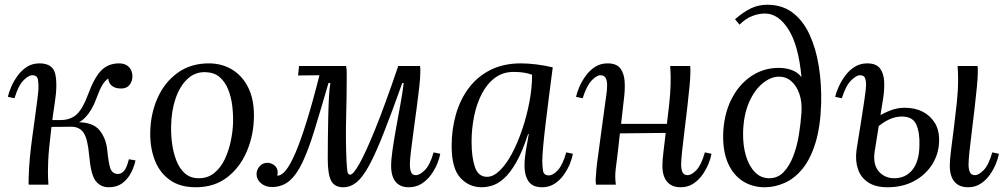

<svg xmlns="http://www.w3.org/2000/svg" viewBox="-20 -778 4240 809"><path d="M438 11Q404 11 383.5 -15Q363 -41 356 -120Q350 -191 333 -217.5Q316 -244 280 -244L173 -243L174 -272H307V-263Q372 -263 399.5 -229Q427 -195 432 -145Q437 -93 444.5 -70Q452 -47 474 -45Q490 -44 502 -57Q514 -70 523 -107L551 -102Q545 -74 531 -48Q517 -22 494.5 -5.5Q472 11 438 11ZM101 0Q100 -6 100.5 -15Q101 -24 101 -36Q102 -72 106 -114.5Q110 -157 116 -200.5Q122 -244 127.5 -284Q133 -324 137 -355.5Q141 -387 142 -403Q143 -423 140 -442Q137 -461 116 -461Q100 -461 78.5 -439Q57 -417 41 -364L13 -370Q17 -388 27 -411.5Q37 -435 53.5 -458Q70 -481 93 -496Q116 -511 146 -511Q202 -511 212.5 -467.5Q223 -424 211 -346Q202 -287 196.5 -240.5Q191 -194 187.5 -158.5Q184 -123 183 -97.5Q182 -72 182 -55Q182 -43 182.5 -29Q183 -15 184 0ZM233 -254V-272Q277 -272 303 -296Q329 -320 351 -380Q377 -451 406.5 -481Q436 -511 482 -511Q508 -511 523 -496Q538 -481 538 -456Q538 -436 526 -420.5Q514 -405 491 -405Q466 -405 452 -416Q438 -427 436 -447Q422 -438 411 -419.5Q400 -401 386 -363Q369 -315 340.5 -284.5Q312 -254 278 -254Z M860 -511Q914 -511 957 -485.5Q1000 -460 1025 -411Q1050 -362 1050 -292Q1050 -212 1021 -142.5Q992 -73 937.5 -31Q883 11 805 11Q739 11 696.5 -19Q654 -49 633.5 -100Q613 -151 613 -213Q613 -294 642.5 -362Q672 -430 727.5 -470.5Q783 -511 860 -511ZM845 -474Q801 -475 769 -444.5Q737 -414 719.5 -362Q702 -310 701 -246Q700 -212 705 -174Q710 -136 722.5 -103Q735 -70 757.5 -49Q780 -28 814 -27Q854 -26 882 -48.5Q910 -71 927 -107Q944 -143 952.5 -184Q961 -225 962 -261Q963 -296 958.5 -333Q954 -370 941 -402Q928 -434 905 -453.5Q882 -473 845 -474Z M1126 10Q1098 10 1079.5 -6Q1061 -22 1061 -44Q1061 -63 1074 -77.5Q1087 -92 1107 -92Q1123 -92 1136.5 -81Q1150 -70 1150 -53Q1150 -48 1149.5 -44.5Q1149 -41 1148 -38Q1165 -37 1184 -60Q1203 -83 1224.5 -133Q1246 -183 1271.5 -264.5Q1297 -346 1326 -461L1236 -460L1240 -500H1438Q1440 -492 1440.5 -483.5Q1441 -475 1441 -466Q1441 -373 1438.5 -282.5Q1436 -192 1440 -100Q1442 -67 1444 -54.5Q1446 -42 1456 -42Q1468 -42 1493.5 -86.5Q1519 -131 1560 -231.5Q1601 -332 1658 -500H1750Q1751 -493 1751 -487.5Q1751 -482 1751 -474Q1751 -451 1746.5 -410.5Q1742 -370 1735.5 -322Q1729 -274 1722.5 -226Q1716 -178 1711.5 -140.5Q1707 -103 1707 -84Q1707 -66 1712 -53Q1717 -40 1732 -40Q1749 -40 1770.5 -61.5Q1792 -83 1807 -136L1835 -130Q1832 -112 1822.5 -88.5Q1813 -65 1796.5 -42Q1780 -19 1756.5 -4Q1733 11 1702 11Q1676 11 1659.5 -0.5Q1643 -12 1635.5 -32Q1628 -52 1628 -79Q1628 -105 1634 -147Q1640 -189 1649 -238.5Q1658 -288 1667 -337.5Q1676 -387 1681 -428H1675Q1630 -302 1596.5 -217Q1563 -132 1536 -82Q1509 -32 1483 -10.5Q1457 11 1426 11Q1390 11 1375.5 -16Q1361 -43 1361 -109Q1361 -145 1361.5 -190Q1362 -235 1363 -281.5Q1364 -328 1366 -367Q1368 -406 1372 -428H1364Q1331 -314 1305.5 -231Q1280 -148 1255 -95Q1230 -42 1199.5 -16Q1169 10 1126 10Z M2175 -511Q2205 -511 2241 -506.5Q2277 -502 2309 -494Q2301 -434 2293.5 -374.5Q2286 -315 2279.5 -261.5Q2273 -208 2269 -165.5Q2265 -123 2265 -99Q2265 -79 2268 -59Q2271 -39 2293 -39Q2310 -39 2330.5 -61Q2351 -83 2366 -136L2394 -130Q2391 -112 2381.5 -88.5Q2372 -65 2356 -42Q2340 -19 2317 -4Q2294 11 2264 11Q2224 11 2207 -14Q2190 -39 2190 -79Q2190 -108 2195.5 -142Q2201 -176 2208 -213H2205Q2181 -139 2155.5 -94.5Q2130 -50 2104.5 -27Q2079 -4 2055 3.5Q2031 11 2010 11Q1956 11 1919.5 -29Q1883 -69 1883 -163Q1883 -233 1901 -296Q1919 -359 1955.5 -407.5Q1992 -456 2047 -483.5Q2102 -511 2175 -511ZM2144 -475Q2099 -475 2065.5 -450Q2032 -425 2010 -382.5Q1988 -340 1977.5 -287.5Q1967 -235 1967 -180Q1967 -116 1981 -74.5Q1995 -33 2032 -33Q2059 -33 2086.5 -60Q2114 -87 2138 -132.5Q2162 -178 2181 -234.5Q2200 -291 2211 -350Q2222 -409 2222 -463Q2207 -469 2187 -472Q2167 -475 2144 -475Z M2848 11Q2821 11 2804 -0.5Q2787 -12 2779 -32Q2771 -52 2771 -79Q2771 -102 2775.5 -138.5Q2780 -175 2785 -218L2592 -216Q2588 -178 2583.5 -139.5Q2579 -101 2574 -63Q2572 -44 2572.5 -29Q2573 -14 2575 0H2491Q2490 -7 2490 -12.5Q2490 -18 2490 -26Q2491 -43 2493 -65.5Q2495 -88 2500.5 -125.5Q2506 -163 2514 -226Q2522 -285 2526.5 -318Q2531 -351 2533.5 -368.5Q2536 -386 2537 -395.5Q2538 -405 2538 -416Q2539 -434 2533 -447.5Q2527 -461 2510 -461Q2494 -461 2473 -439Q2452 -417 2435 -364L2407 -370Q2411 -388 2421 -411.5Q2431 -435 2447.5 -458Q2464 -481 2487 -496Q2510 -511 2540 -511Q2578 -511 2594 -489.5Q2610 -468 2612 -434Q2614 -400 2609 -362Q2606 -336 2603 -309Q2600 -282 2597 -256H2790Q2796 -304 2800 -342Q2804 -380 2805.5 -417Q2807 -454 2804 -500H2888Q2889 -493 2889 -487.5Q2889 -482 2889 -474Q2889 -451 2885 -410.5Q2881 -370 2875.5 -322Q2870 -274 2864 -226Q2858 -178 2854 -140.5Q2850 -103 2850 -84Q2850 -66 2855.5 -53Q2861 -40 2877 -40Q2894 -40 2914.5 -61.5Q2935 -83 2950 -136L2978 -130Q2975 -112 2965.5 -88.5Q2956 -65 2940 -42Q2924 -19 2901 -4Q2878 11 2848 11Z M3202 11Q3151 11 3111 -14Q3071 -39 3048.5 -88Q3026 -137 3027 -209Q3029 -293 3060.5 -357Q3092 -421 3144.5 -456.5Q3197 -492 3261 -492Q3292 -492 3317 -482.5Q3342 -473 3357 -453Q3345 -586 3302.5 -653.5Q3260 -721 3203 -721Q3177 -721 3149.5 -710.5Q3122 -700 3096 -674L3077 -697Q3113 -728 3144.5 -743Q3176 -758 3213 -758Q3276 -758 3320 -724.5Q3364 -691 3391 -632.5Q3418 -574 3430 -499.5Q3442 -425 3440 -343Q3437 -244 3416 -176Q3395 -108 3361.5 -67Q3328 -26 3286.5 -7.5Q3245 11 3202 11ZM3221 -27Q3257 -27 3281.5 -52.5Q3306 -78 3322 -119Q3338 -160 3346 -209Q3354 -258 3357 -304Q3360 -349 3348 -383Q3336 -417 3314 -436Q3292 -455 3262 -455Q3228 -455 3193.5 -427Q3159 -399 3136 -346.5Q3113 -294 3111 -220Q3110 -165 3123 -121.5Q3136 -78 3161 -52.5Q3186 -27 3221 -27Z M4059 11Q4032 11 4015 -0.5Q3998 -12 3990 -32Q3982 -52 3982 -79Q3982 -105 3987.5 -147.5Q3993 -190 3999.5 -241.5Q4006 -293 4011.5 -345Q4017 -397 4017 -442Q4017 -457 4016.5 -471Q4016 -485 4015 -500H4099Q4100 -493 4100 -487.5Q4100 -482 4100 -474Q4100 -451 4096 -410.5Q4092 -370 4086.5 -322Q4081 -274 4075 -226Q4069 -178 4065 -140.5Q4061 -103 4061 -84Q4061 -66 4066.5 -53Q4072 -40 4088 -40Q4104 -40 4125 -61.5Q4146 -83 4161 -136L4189 -130Q4186 -112 4176.5 -88.5Q4167 -65 4151 -42Q4135 -19 4112 -4Q4089 11 4059 11ZM3720 11Q3669 11 3638 -9.5Q3607 -30 3595 -65.5Q3583 -101 3589 -146Q3602 -227 3610 -277.5Q3618 -328 3622 -356Q3626 -384 3627.5 -397Q3629 -410 3629 -416Q3630 -434 3625.5 -447.5Q3621 -461 3604 -461Q3588 -461 3566 -439Q3544 -417 3527 -364L3499 -370Q3503 -388 3513.5 -411.5Q3524 -435 3540.5 -458Q3557 -481 3580.5 -496Q3604 -511 3634 -511Q3672 -511 3688 -489.5Q3704 -468 3705.5 -434Q3707 -400 3701 -362L3665 -137Q3658 -84 3683 -55.5Q3708 -27 3748 -27Q3796 -27 3824.5 -62.5Q3853 -98 3854 -164Q3856 -219 3841 -253Q3826 -287 3780 -287Q3753 -287 3726 -274.5Q3699 -262 3671 -237L3672 -283Q3704 -302 3732.5 -313Q3761 -324 3792 -324Q3835 -324 3867.5 -307.5Q3900 -291 3919 -260Q3938 -229 3937 -184Q3936 -130 3908 -85.5Q3880 -41 3831.5 -15Q3783 11 3720 11Z"/></svg>

Font: Lora
Style: Italic
Weight: 400
Italic angle: -3°
Designer: Olga Karpushina, Alexei Vanyashin (Cyrillic)
Foundry: Cyreal
Version: Version 3.008